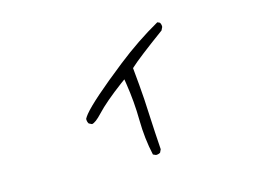

<svg xmlns="http://www.w3.org/2000/svg" viewBox="-82 -657 1164 863"><g transform="rotate(-15 500.0 -225.5)"><path d="M547.9 61.5Q559.1 61.5 566.9 56.2L573.7 42Q567.9 -43.9 565.2 -102.5Q562.5 -161.1 560.5 -193.8Q556.2 -258.8 547.9 -342.3L552.7 -346.7Q585.9 -377.9 715.3 -472.7L722.2 -486.8Q722.7 -488.3 722.7 -491.5Q722.7 -494.6 721.4 -499.3Q720.2 -503.9 717.3 -508.3L706.5 -513.2Q603 -454.6 504.4 -377Q341.3 -248.5 298.3 -195.8Q289.1 -184.1 285.6 -177.2Q285.2 -175.8 285.2 -174.8Q285.2 -162.6 291 -153.8L304.7 -147Q321.3 -148.9 353.5 -183.6Q394.5 -227.5 479.5 -291L497.1 -303.7L500.5 -282.2Q514.2 -195.3 515.1 -108.9Q516.1 -22.5 533.7 55.7L545.4 61Q546.9 61.5 547.9 61.5Z"/></g></svg>

Font: NaikaiFont
Style: ExtraLight
Weight: 200
Version: Version 1.89